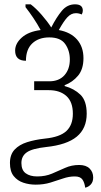

<svg xmlns="http://www.w3.org/2000/svg" viewBox="-20 -680 468 888"><path d="M374 188Q371 164 361 150Q351 136 326 136Q299 136 271.5 145.5Q244 155 213 164.5Q182 174 145 174Q115 174 88 165Q61 156 43.5 134.5Q26 113 26 74Q26 35 47.5 12Q69 -11 105.5 -22.5Q142 -34 188 -39Q257 -46 287 -74Q317 -102 317 -154Q317 -209 287 -236Q257 -263 206 -263H138V-304H208Q253 -304 278 -332Q303 -360 303 -405Q303 -446 281.5 -476.5Q260 -507 208 -507Q159 -507 129.5 -479.5Q100 -452 100 -399Q50 -399 50 -446Q50 -479 81 -506.5Q112 -534 168 -541Q153 -569 134.5 -596.5Q116 -624 98 -647V-660H122Q146 -642 173 -611Q200 -580 217 -553Q241 -600 266 -630Q291 -660 327 -660Q363 -660 363 -631Q363 -622 358 -613Q345 -619 331 -619Q309 -619 291.5 -600Q274 -581 252 -541Q307 -531 336.5 -497Q366 -463 366 -411Q366 -360 341 -330Q316 -300 279 -286V-282Q323 -270 352 -242Q381 -214 381 -154Q381 -86 335 -48Q289 -10 193 0Q129 7 104 24.5Q79 42 79 74Q79 107 99 121.5Q119 136 152 136Q190 136 220.5 123Q251 110 281 96.5Q311 83 346 83Q378 83 394.5 99.5Q411 116 411 141Q411 161 400 173Q389 185 374 188Z"/></svg>

Font: Noto Serif SemiCondensed Light
Style: Regular
Weight: 300
Width: 4
Designer: Monotype Design Team
Foundry: Monotype Imaging Inc.
Version: Version 2.013